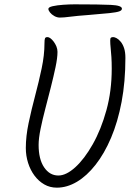

<svg xmlns="http://www.w3.org/2000/svg" viewBox="-20 -875 639 885"><path d="M245 -636Q245 -608 236 -565.5Q227 -523 214.5 -473.5Q202 -424 189 -374.5Q176 -325 167 -281Q158 -237 158 -207Q158 -141 183.5 -103.5Q209 -66 249 -66Q285 -66 327 -104Q369 -142 407.5 -210Q446 -278 470.5 -367Q495 -456 495 -558Q495 -588 493.5 -612Q492 -636 490 -654.5Q488 -673 488 -688Q488 -698 491 -701Q494 -704 502 -704Q508 -704 517.5 -699Q527 -694 536.5 -682.5Q546 -671 552 -653Q558 -635 558 -608Q558 -498 540.5 -405.5Q523 -313 492 -240Q461 -167 420.5 -115.5Q380 -64 334.5 -37Q289 -10 242 -10Q210 -10 184 -25Q158 -40 139 -65.5Q120 -91 109.5 -124Q99 -157 99 -193Q99 -247 112 -308.5Q125 -370 142 -434Q159 -498 172 -559.5Q185 -621 185 -675Q185 -693 187.5 -698.5Q190 -704 199 -704Q205 -704 212.5 -698.5Q220 -693 227.5 -683Q235 -673 240 -661Q245 -649 245 -636ZM389 -806Q334 -802 304 -798Q274 -794 256 -794Q243 -794 230.5 -801Q218 -808 210.5 -817.5Q203 -827 203 -834Q203 -842 223 -846.5Q243 -851 271.5 -853Q300 -855 323 -855Q440 -855 491 -852.5Q542 -850 542 -835Q542 -827 529.5 -822.5Q517 -818 484 -814.5Q451 -811 389 -806Z"/></svg>

Font: Kalam Variable Light
Style: Regular
Weight: 300
Designer: Lipi Raval, Jonny Pinhorn
Foundry: Indian Type Foundry
Version: Version 3.000